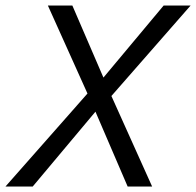

<svg xmlns="http://www.w3.org/2000/svg" viewBox="-32 -678 713 698"><path d="M661 -658 373 -329 521 0H432L315 -272L87 0H-12L286 -338L142 -658H231L344 -396L563 -658Z"/></svg>

Font: EauTest Medium
Style: Italic
Weight: 500
Italic angle: -12°
Designer: Christian Thalmann (Catharsis Fonts)
Version: Version 0.001;PS 000.001;hotconv 1.0.88;makeotf.lib2.5.64775